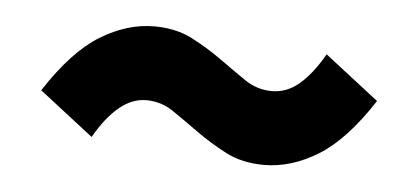

<svg xmlns="http://www.w3.org/2000/svg" viewBox="-29 -464 585 269"><g transform="rotate(5 264.0 -330.0)"><path d="M349 -240Q318 -240 295 -252Q272 -264 252.5 -278Q233 -292 215.5 -304Q198 -316 177 -316Q157 -316 139 -301Q121 -286 105 -258L29 -317Q66 -374 103.5 -397Q141 -420 179 -420Q210 -420 233 -408Q256 -396 275.5 -382Q295 -368 312.5 -356Q330 -344 351 -344Q372 -344 389.5 -359Q407 -374 423 -402L499 -343Q462 -286 424.5 -263Q387 -240 349 -240Z"/></g></svg>

Font: Giro Regular
Style: Bold
Weight: 700
Designer: Paul D. Hunt
Foundry: Adobe Systems Incorporated
Version: Version 1.000;PS 1.0;hotconv 1.0.88;makeotf.lib2.5.647800